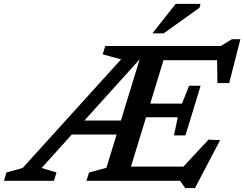

<svg xmlns="http://www.w3.org/2000/svg" viewBox="-96 -936 1264 994"><path d="M119.5 -66.5 196.5 -43 183.5 0H-75.5L-62.5 -43L21.5 -66.5L531 -629L435.5 -654.5L449 -698H773L559.5 0H351.5L365 -43L455 -67.5L627.5 -630.5L627 -629ZM862.5 37.5 836.5 0H492L515.5 -73.5H884L820 -37.5L983.5 -213L1043.5 -210.5L913.5 37.5ZM233 -239.5 256.5 -312H564L540 -239.5ZM804.5 -235 824.5 -329H592L614 -399.5H846L883 -492H942.5L903.5 -363.5L864 -235ZM1029.5 -506 1027.5 -661 1050 -624.5H682L705 -698H1047.5L1104.5 -733H1148.5L1090.5 -506ZM693 -763.5 813.5 -916H942L937 -896L751.5 -763.5Z"/></svg>

Font: Newsreader 9pt Medium
Style: Italic
Weight: 500
Italic angle: -17°
Designer: Hugues Gentile
Foundry: Production Type
Version: Version 1.003